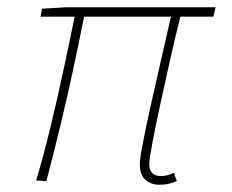

<svg xmlns="http://www.w3.org/2000/svg" viewBox="-20 -498 640 530"><path d="M108 2 80 0Q102 -75 120.5 -152Q139 -229 155.5 -306Q172 -383 187 -457L213 -456Q198 -381 181.5 -304Q165 -227 146.5 -150.5Q128 -74 108 2ZM92 -452 96 -474 163 -478H575L569 -452ZM420 12Q397 12 381.5 -1.5Q366 -15 366 -45Q366 -60 374.5 -104Q383 -148 396.5 -208.5Q410 -269 425 -334.5Q440 -400 453 -457H479Q464 -397 449 -330.5Q434 -264 421 -203.5Q408 -143 400 -100Q392 -57 392 -45Q392 -29 400 -20.5Q408 -12 423 -12Q434 -12 443 -14.5Q452 -17 460 -21L468 2Q459 6 447 9Q435 12 420 12Z"/></svg>

Font: SourceCodeVF
Style: Italic
Weight: 200
Italic angle: -11°
Monospace: yes
Designer: Paul D. Hunt, Teo Tuominen
Foundry: Adobe
Version: Version 1.026;hotconv 1.1.0;makeotfexe 2.6.0